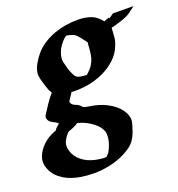

<svg xmlns="http://www.w3.org/2000/svg" viewBox="-114 -611 910 983"><g transform="rotate(-15 340.5 -120.0)"><path d="M680.7 -504.9Q668.9 -495.1 658 -484.4Q647 -473.6 634.3 -465.3Q615.2 -454.1 595 -446Q574.7 -438 554.2 -429.7Q551.8 -428.7 549.1 -428.5Q546.4 -428.2 543.9 -427.2Q544.4 -403.8 544.9 -381.3Q545.4 -358.9 538.6 -335.9Q526.9 -293 497.3 -260.7Q467.8 -228.5 429 -206.8Q390.1 -185.1 345.9 -173.8Q301.8 -162.6 260.3 -162.1L241.7 -127Q240.7 -125 238.5 -121.1Q236.3 -117.2 237.3 -114.7Q238.3 -111.3 240.2 -108.4Q242.2 -105.5 244.6 -102.5Q252.9 -95.7 264.2 -93Q275.4 -90.3 284.2 -84Q286.6 -82.5 290 -79.8Q293.5 -77.1 294.9 -74.2V-73.7Q302.7 -70.3 309.6 -69.3Q314.9 -68.8 320.3 -68.6Q325.7 -68.4 331.1 -67.4Q353.5 -66.4 377 -61.8Q400.4 -57.1 422.4 -48.3Q444.3 -39.6 463.9 -26.4Q483.4 -13.2 498 4.4Q507.8 16.6 514.4 32Q521 47.4 520 63.5Q519.5 68.8 518.6 74.5Q517.6 80.1 516.6 85.4Q515.6 90.3 514.6 93.3V93.8L513.2 99.1Q511.7 105.5 510.5 111.6Q509.3 117.7 507.3 123.5Q502 142.1 492.2 159.2Q482.4 176.3 467.8 189.5Q440.4 213.4 407 230.2Q373.5 247.1 337.4 256.8Q301.3 266.6 263.9 269.8Q226.6 272.9 190.9 270Q168.9 268.1 146 262.7Q123 257.3 102.5 247.1Q82 236.8 65.2 221.7Q48.3 206.5 37.6 185.5Q31.2 172.9 27.8 159.2Q24.4 145.5 25.9 131.3Q27.8 116.2 34.2 101.3Q40.5 86.4 50 72.8Q59.6 59.1 71.3 47.6Q83 36.1 95.2 27.8Q104.5 21.5 113 16.8Q121.6 12.2 130.9 7.8L132.8 4.9Q137.2 -3.4 143.3 -10Q149.4 -16.6 156.2 -22.9Q153.3 -25.4 150.1 -27.8Q147 -30.3 142.1 -32.7Q134.8 -35.2 127.9 -38.1Q121.1 -41 115.2 -44.9Q109.4 -48.8 105.2 -54.4Q101.1 -60.1 99.1 -68.4Q98.1 -75.2 102.1 -82.8Q106 -90.3 108.9 -96.2L112.8 -103L114.3 -105.5L116.2 -109.4L128.9 -133.3Q136.7 -147 144.5 -159.9Q152.3 -172.9 162.1 -185.1Q156.7 -191.4 151.4 -200.2Q146 -210.4 141.6 -220.9Q137.2 -231.4 132.8 -242.2L129.4 -251L124 -265.6Q121.6 -273.4 119.4 -281.2Q117.2 -289.1 117.2 -296.9Q117.2 -322.3 128.7 -347.4Q140.1 -372.6 153.8 -392.6Q172.4 -420.4 199 -441.4Q225.6 -462.4 256.6 -477.1Q287.6 -491.7 321 -500.2Q354.5 -508.8 386.2 -511.2Q425.8 -514.6 457.8 -506.1Q489.7 -497.6 516.1 -468.3Q531.2 -476.1 537.6 -478.3Q543.9 -480.5 545.2 -479.5Q546.4 -478.5 545.2 -476.8Q543.9 -475.1 544.9 -475.6Q545.9 -476.1 550.8 -480.2Q555.7 -484.4 569.3 -496.1ZM315.4 21.5Q284.2 4.4 247.1 -1Q244.6 1 241.5 3.4Q238.3 5.9 235.4 7.8Q232.4 9.8 230.5 11Q228.5 12.2 229.5 11.2Q226.1 13.7 222.7 15.6Q206.5 24.4 193.8 29.8L185.1 40Q179.7 47.4 175.5 55.2Q171.4 63 168 71.3Q161.1 89.8 165.3 108.6Q169.4 127.4 179.7 144Q189 158.7 202.1 169.7Q215.3 180.7 231.2 188.5Q247.1 196.3 264.2 200.4Q281.2 204.6 297.9 206.1Q308.6 206.5 321.5 207.3Q334.5 208 346.7 205.6Q346.7 205.1 347.2 205.1Q351.1 201.2 354 197Q356.9 192.9 360.8 188.5Q366.2 177.7 371.3 162.4Q376.5 147 378.9 130.9Q381.3 114.7 380.4 99.6Q379.4 84.5 373 73.2Q363.3 55.7 348.1 43Q333 30.3 315.4 21.5ZM359.4 -226.6Q379.4 -247.6 389.2 -265.6Q398.9 -283.7 402.6 -302Q406.2 -320.3 406 -340.8Q405.8 -361.3 405.8 -387.2Q396 -397 387 -407.5Q377.9 -418 367.2 -427.7Q363.3 -431.6 359.1 -434.6Q355 -437.5 349.6 -439.9L345.7 -441.9Q338.9 -443.4 327.6 -445.6Q316.4 -447.8 308.1 -447.8Q295.4 -437.5 284.4 -422.1Q273.4 -406.7 266.1 -389.2Q258.8 -371.6 256.6 -353.3Q254.4 -335 259.8 -318.8Q265.6 -300.3 272.9 -281.7Q280.3 -263.2 291 -247.1Q295.4 -240.2 300 -236.1Q304.7 -231.9 312.5 -229Q314 -228.5 316.4 -228Q318.8 -227.5 321 -227.3Q323.2 -227.1 324.5 -226.8Q325.7 -226.6 324.2 -226.6L320.8 -227.1H321.3Q330.1 -226.1 340.3 -225.8Q350.6 -225.6 359.4 -226.6ZM159.2 -3.4Q160.2 -3.9 161.9 -4.4Q163.6 -4.9 164.1 -5.4ZM311.5 -228.5Q314 -228 316.7 -227.5Q319.3 -227.1 320.8 -227.1ZM342.8 -442.9Q342.3 -443.4 342.3 -443.4Q341.8 -443.4 342.8 -442.9ZM294.4 -215.3Q293.9 -214.8 293.5 -214.6Q293 -214.4 292.5 -213.4ZM116.2 -108.9Q116.2 -108.4 116 -108.4Q115.7 -108.4 115.7 -107.9Q116.2 -108.9 116.2 -108.9ZM292.5 -75.7Q292 -75.7 292.5 -75.2Z"/></g></svg>

Font: Autopia Bold Italic
Style: Bold Italic
Weight: 700
Italic angle: -104°
Designer: Antoine Gelgon
Foundry: Antoine Gelgon
Version: V.1.0